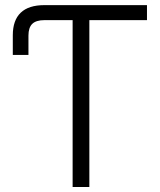

<svg xmlns="http://www.w3.org/2000/svg" viewBox="-20 -748 640 768"><path d="M31.2 -528.3V-606.9Q31.2 -667 63 -697.3Q94.7 -727.5 157.7 -727.5H207.5V-667.5H158.2Q124.5 -667.5 109.1 -652.6Q93.8 -637.7 93.8 -605.5V-528.3ZM207.5 -667.5V-727.5H567.9V-667.5H337.4V0H270.5V-667.5Z"/></svg>

Font: Inter 28pt Light
Style: Regular
Weight: 300
Designer: Rasmus Andersson
Foundry: rsms
Version: Version 4.001;git-66647c0bb